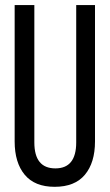

<svg xmlns="http://www.w3.org/2000/svg" viewBox="-20 -720 427 748"><path d="M37.1 -168.9V-700.2H113.8V-165Q113.8 -64 195.8 -64Q276.9 -64 276.9 -165V-700.2H350.1V-168.9Q350.1 -86.4 310.8 -39.3Q271.5 7.8 192.9 7.8Q115.2 7.8 76.2 -39.3Q37.1 -86.4 37.1 -168.9Z"/></svg>

Font: Bebas Neue Regular
Style: Regular
Weight: 400
Designer: Ryoichi Tsunekawa
Foundry: Ryoichi Tsunekawa
Version: Version 001.003